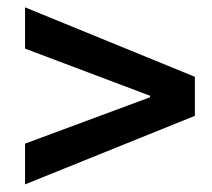

<svg xmlns="http://www.w3.org/2000/svg" viewBox="-20 -562 563 509"><path d="M46.4 -181.2 377.9 -304.2V-308.1L46.4 -433.1V-542.5L496.6 -358.4V-254.9L46.4 -73.2Z"/></svg>

Font: Reddit Sans SemiBold
Style: Regular
Weight: 600
Designer: Stephen Hutchings
Foundry: Reddit
Version: Version 1.013